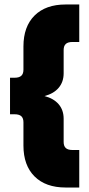

<svg xmlns="http://www.w3.org/2000/svg" viewBox="-20 -710 400 860"><path d="M335 -522H305.2Q284.2 -522 274.7 -513.2Q265.1 -504.4 265.1 -485.8V-381.8Q265.1 -343.3 242.9 -316.9Q220.7 -290.5 179.2 -279.8Q220.7 -269 242.9 -242.9Q265.1 -216.8 265.1 -178.2V-74.2Q265.1 -55.7 274.7 -46.9Q284.2 -38.1 305.2 -38.1H335V129.9H273.9Q184.6 129.9 134.8 80.3Q85 30.8 85 -58.1V-162.1Q85 -180.7 75.4 -189.5Q65.9 -198.2 44.9 -198.2H24.9V-361.8H44.9Q65.9 -361.8 75.4 -370.6Q85 -379.4 85 -397.9V-502Q85 -590.8 134.8 -640.4Q184.6 -689.9 273.9 -689.9H335Z"/></svg>

Font: Overused Grotesk Black
Style: Regular
Weight: 900
Version: Version 0.002